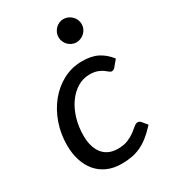

<svg xmlns="http://www.w3.org/2000/svg" viewBox="-174 -776 764 867"><g transform="rotate(-30 208.0 -342.0)"><path d="M28.3 0ZM393.6 -85.9Q368.7 -58.6 346.2 -40.8Q323.7 -22.9 301 -12.5Q278.3 -2 254.2 2.4Q230 6.8 201.7 6.8Q159.7 6.8 127.4 -7.6Q95.2 -22 73.2 -47.9Q51.3 -73.7 39.8 -109.9Q28.3 -146 28.3 -189.5Q28.3 -247.1 46.6 -300.3Q64.9 -353.5 97.9 -394.5Q130.9 -435.5 176.5 -460Q222.2 -484.4 276.9 -484.4Q325.2 -484.4 357.7 -467.5Q390.1 -450.7 415 -418.5L388.2 -386.2Q385.3 -382.3 380.9 -379.9Q376.5 -377.4 371.6 -377.4Q364.7 -377.4 358.2 -383.3Q351.6 -389.2 341.3 -396.5Q331.1 -403.8 315.2 -409.7Q299.3 -415.5 274.9 -415.5Q241.7 -415.5 212.6 -398.2Q183.6 -380.9 161.6 -350.3Q139.6 -319.8 127 -278.3Q114.3 -236.8 114.3 -189Q114.3 -159.7 121.1 -136Q127.9 -112.3 141.1 -95.5Q154.3 -78.6 174.1 -69.6Q193.8 -60.5 219.7 -60.5Q252 -60.5 273.7 -69.8Q295.4 -79.1 310.3 -90.3Q325.2 -101.6 335.7 -110.8Q346.2 -120.1 356 -120.1Q365.2 -120.1 372.1 -111.8L393.6 -85.9ZM359.4 -630.4Q359.4 -618.2 354.5 -607.2Q349.6 -596.2 341.1 -588.1Q332.5 -580.1 321.5 -575.2Q310.5 -570.3 298.3 -570.3Q286.1 -570.3 275.4 -575.2Q264.6 -580.1 256.6 -588.1Q248.5 -596.2 243.7 -607.2Q238.8 -618.2 238.8 -630.4Q238.8 -643.1 243.7 -654.1Q248.5 -665 256.6 -673.3Q264.6 -681.6 275.4 -686.5Q286.1 -691.4 298.3 -691.4Q310.5 -691.4 321.8 -686.5Q333 -681.6 341.3 -673.3Q349.6 -665 354.5 -654.1Q359.4 -643.1 359.4 -630.4Z"/></g></svg>

Font: Carlito
Style: Italic
Weight: 400
Italic angle: -7°
Designer: Lukasz Dziedzic
Foundry: tyPoland Lukasz Dziedzic
Version: Version 1.104